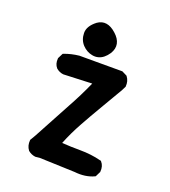

<svg xmlns="http://www.w3.org/2000/svg" viewBox="-124 -744 749 847"><g transform="rotate(20 250.0 -320.5)"><path d="M322.3 9.8 156.7 3.9 137.7 5.9H136.7H135.7Q117.2 3.4 103 -8.3L102.1 -8.8L101.6 -9.8Q87.4 -28.3 89.8 -54.7V-56.6L91.3 -58.6L105 -82Q161.6 -187.5 199.2 -256.8Q233.4 -318.4 262.2 -383.3L129.4 -377.9H128.4H127.9Q118.7 -378.9 110.4 -382.6Q102.1 -386.2 95.2 -392.1L94.7 -392.6L94.2 -393.1Q79.6 -409.7 82 -435.5V-437.5L83 -439L92.8 -458.5L94.7 -461.9L98.1 -463.4Q130.4 -475.6 167 -479.5H167.5H168H366.2H368.7L370.6 -478.5L390.1 -468.8L392.1 -467.8L393.6 -465.8Q407.7 -447.3 405.3 -421.9V-419.9L404.3 -418.5L394.5 -398.9V-398.4H394Q365.7 -350.1 343 -311.5Q320.3 -272.9 303.7 -244.1Q287.1 -215.3 276.9 -196.3Q248.5 -145.5 227.1 -91.8Q269 -88.9 312 -88.9Q337.9 -88.9 362.8 -85.9Q387.7 -83 411.6 -76.7L414.6 -76.2L416.5 -73.7Q431.2 -57.1 428.7 -30.3V-28.3L427.7 -26.9L418 -7.3L416.5 -4.4L413.6 -2.9Q374 15.6 322.3 9.8ZM218.8 -501Q192.4 -505.9 172.4 -526.9Q152.3 -548.8 151.9 -580.6Q151.4 -613.3 188.5 -641.6Q209 -656.2 231.2 -652.8Q253.4 -649.4 275.9 -628.9Q299.3 -608.4 304 -585.2Q308.6 -562 293.5 -538.1Q283.7 -523.4 272.2 -514.2Q260.7 -504.9 247.1 -501.5Q233.4 -498 218.8 -501Z"/></g></svg>

Font: NaikaiFont
Style: Bold
Weight: 700
Version: Version 1.89